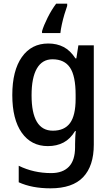

<svg xmlns="http://www.w3.org/2000/svg" viewBox="-20 -786 606 1046"><path d="M243 -549Q290 -549 326.5 -530Q363 -511 391 -468H396L407 -539H491V2Q491 118 433 179Q375 240 255 240Q154 240 82 207V117Q163 157 259 157Q322 157 355.5 122Q389 87 389 16V0Q389 -15 390 -36.5Q391 -58 393 -72H389Q363 -29 326 -9.5Q289 10 241 10Q150 10 98.5 -63Q47 -136 47 -268Q47 -401 99 -475Q151 -549 243 -549ZM266 -463Q210 -463 181 -413Q152 -363 152 -267Q152 -74 268 -74Q331 -74 361.5 -115.5Q392 -157 392 -248V-269Q392 -372 361.5 -417.5Q331 -463 266 -463ZM346 -754Q339 -735 331 -708Q323 -681 317 -653.5Q311 -626 309 -606H209V-616Q218 -647 239.5 -690Q261 -733 286 -766H346Z"/></svg>

Font: Noto Sans Tamil SemiCondensed Medium
Style: Regular
Weight: 500
Width: 4
Designer: Jelle Bosma - Monotype Design Team
Foundry: Monotype Imaging Inc.
Version: Version 2.004; ttfautohint (v1.8.4.7-5d5b)